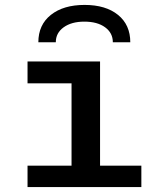

<svg xmlns="http://www.w3.org/2000/svg" viewBox="-20 -761 640 781"><path d="M271 0V-422H92V-511H387V0ZM92 0V-87H555V0ZM136 -589Q136 -660 187 -700.5Q238 -741 324 -741Q410 -741 460 -700.5Q510 -660 510 -589H439Q439 -627 407.5 -650Q376 -673 323 -673Q271 -673 239 -650Q207 -627 207 -589Z"/></svg>

Font: Chivo Mono Medium
Style: Regular
Weight: 500
Monospace: yes
Designer: Hector Gatti
Foundry: Omnibus-Type
Version: Version 1.008